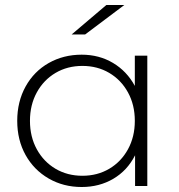

<svg xmlns="http://www.w3.org/2000/svg" viewBox="-20 -745 715 769"><path d="M570 -522H520V-401C498.7 -440.3 469.5 -471 432.5 -493C395.5 -515 353.7 -526 307 -526C258.3 -526 214.3 -514.8 175 -492.5C135.7 -470.2 104.8 -438.8 82.5 -398.5C60.2 -358.2 49 -312.3 49 -261C49 -209.7 60.2 -164 82.5 -124C104.8 -84 135.7 -52.7 175 -30C214.3 -7.3 258.3 4 307 4C354.3 4 396.7 -7 434 -29C471.3 -51 500.3 -82.3 521 -123V0H570ZM417.5 -69C385.8 -50.3 350 -41 310 -41C270 -41 234.2 -50.3 202.5 -69C170.8 -87.7 145.8 -113.7 127.5 -147C109.2 -180.3 100 -218.3 100 -261C100 -303.7 109.2 -341.7 127.5 -375C145.8 -408.3 170.8 -434.3 202.5 -453C234.2 -471.7 270 -481 310 -481C350 -481 385.8 -471.7 417.5 -453C449.2 -434.3 474.2 -408.3 492.5 -375C510.8 -341.7 520 -303.7 520 -261C520 -218.3 510.8 -180.3 492.5 -147C474.2 -113.7 449.2 -87.7 417.5 -69ZM406 -725 267 -607H321L478 -725Z"/></svg>

Font: Montserrat Custom ExtraLight
Style: Regular
Weight: 300
Designer: Julieta Ulanovsky
Foundry: Julieta Ulanovsky
Version: Version 7.200